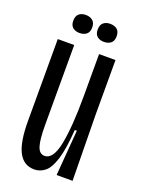

<svg xmlns="http://www.w3.org/2000/svg" viewBox="-131 -721 581 791"><g transform="rotate(20 159.5 -325.5)"><path d="M122 10Q75 10 52.5 -33.5Q30 -77 30 -169V-528H102V-178Q102 -114 111 -85.5Q120 -57 143 -57Q181 -57 196 -134Q211 -211 211 -344V-528H283V-291L287 0H217L233 -200H224Q218 -114 203.5 -68.5Q189 -23 168 -6.5Q147 10 122 10ZM212 -582Q194 -582 182.5 -591.5Q171 -601 171 -621Q171 -642 182.5 -651.5Q194 -661 212 -661Q231 -661 242.5 -651.5Q254 -642 254 -621Q254 -601 242.5 -591.5Q231 -582 212 -582ZM105 -582Q87 -582 75.5 -591.5Q64 -601 64 -621Q64 -642 75.5 -651.5Q87 -661 105 -661Q123 -661 135 -651.5Q147 -642 147 -621Q147 -601 135.5 -591.5Q124 -582 105 -582Z"/></g></svg>

Font: Bricolage Grotesque 96pt Condensed Light
Style: Regular
Weight: 300
Width: 3
Designer: Mathieu Triay
Foundry: Atelier Triay
Version: Version 1.001; ttfautohint (v1.8.4.7-5d5b);gftools[0.9.33.de